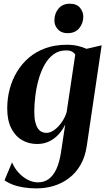

<svg xmlns="http://www.w3.org/2000/svg" viewBox="-20 -766 580 1036"><path d="M448.5 19.5Q440 79.5 414.8 123.2Q389.5 167 352.2 195.2Q315 223.5 270.2 237Q225.5 250.5 176.5 250.5Q139 250.5 106.8 245.2Q74.5 240 48.8 230.2Q23 220.5 4.5 206.5L45 110Q57.5 140.5 79.8 165Q102 189.5 129.5 203.8Q157 218 184.5 218Q218.5 218 243.2 199.8Q268 181.5 284.5 145.5Q301 109.5 309 56.5L332 -95Q319.5 -67.5 298.5 -43.5Q277.5 -19.5 247.8 -4.2Q218 11 180.5 11Q135.5 11 99 -10Q62.5 -31 40.8 -73.8Q19 -116.5 19 -181Q19 -234.5 32.2 -285Q45.5 -335.5 71.8 -379Q98 -422.5 136.5 -455.2Q175 -488 226.2 -506.2Q277.5 -524.5 341 -524.5Q373.5 -524.5 399.8 -518.2Q426 -512 447 -502.5L528.5 -521.5ZM386 -471Q381 -480.5 369.2 -487.2Q357.5 -494 337 -494Q297.5 -494 268.8 -472.8Q240 -451.5 220 -415.5Q200 -379.5 188 -336Q176 -292.5 170.5 -247.5Q165 -202.5 165 -163.5Q165 -130.5 170.2 -108.2Q175.5 -86 184.5 -73Q193.5 -60 205.2 -54.5Q217 -49 230 -49Q252 -49 274.2 -65.5Q296.5 -82 314 -107.8Q331.5 -133.5 339.5 -160.5ZM344 -587Q311 -587 292 -608Q273 -629 273.5 -656.5Q274 -694 296 -720Q318 -746 356.5 -746Q393.5 -746 411.5 -724.2Q429.5 -702.5 429.5 -676Q429 -640 407.2 -613.5Q385.5 -587 344 -587Z"/></svg>

Font: Merriweather 120pt
Style: Bold Italic
Weight: 700
Italic angle: -7.8°
Version: Version 2.101